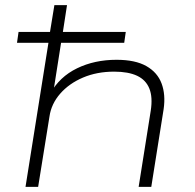

<svg xmlns="http://www.w3.org/2000/svg" viewBox="-20 -725 757 745"><path d="M79 0 168 -559H46L52 -601H174L191 -705H240L224 -601H468L462 -559H217L186 -362H175Q211 -427 279 -460Q347 -493 432 -493Q505 -493 548 -468.5Q591 -444 607 -401Q623 -358 615 -302L567 0H518L565 -296Q573 -348 559.5 -381.5Q546 -415 512 -431Q478 -447 423 -447Q356 -447 302 -424Q248 -401 213.5 -361.5Q179 -322 172 -273L128 0Z"/></svg>

Font: Nunito Sans 10pt Expanded ExtraLight
Style: Italic
Weight: 250
Width: 7
Italic angle: -9°
Designer: Vernon Adams
Foundry: Vernon Adams
Version: Version 3.101;gftools[0.9.27]